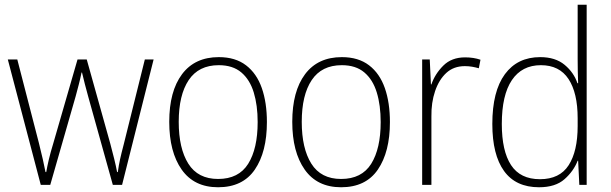

<svg xmlns="http://www.w3.org/2000/svg" viewBox="-20 -780 2576 810"><path d="M352 -373Q337 -427 326 -474H324Q319 -449 312.5 -424Q306 -399 299 -373L192 0H152L13 -529H53L144 -177Q154 -137 160.5 -108.5Q167 -80 172 -54H175Q179 -77 186 -107Q193 -137 205 -176L307 -529H346L445 -175Q454 -141 461.5 -111Q469 -81 474 -54H477Q481 -83 486.5 -108Q492 -133 502 -171L591 -529H628L495 0H456Z M1106 -265Q1106 -139 1055 -64.5Q1004 10 900 10Q799 10 746.5 -64.5Q694 -139 694 -266Q694 -395 748 -467Q802 -539 903 -539Q973 -539 1018 -504.5Q1063 -470 1084.5 -408.5Q1106 -347 1106 -265ZM734 -266Q734 -154 774.5 -89.5Q815 -25 900 -25Q987 -25 1027 -89Q1067 -153 1067 -265Q1067 -336 1050.5 -390Q1034 -444 998 -474.5Q962 -505 903 -505Q818 -505 776 -442Q734 -379 734 -266Z M1625 -265Q1625 -139 1574 -64.5Q1523 10 1419 10Q1318 10 1265.5 -64.5Q1213 -139 1213 -266Q1213 -395 1267 -467Q1321 -539 1422 -539Q1492 -539 1537 -504.5Q1582 -470 1603.5 -408.5Q1625 -347 1625 -265ZM1253 -266Q1253 -154 1293.5 -89.5Q1334 -25 1419 -25Q1506 -25 1546 -89Q1586 -153 1586 -265Q1586 -336 1569.5 -390Q1553 -444 1517 -474.5Q1481 -505 1422 -505Q1337 -505 1295 -442Q1253 -379 1253 -266Z M1942 -538Q1978 -538 2007 -528L2000 -492Q1986 -496 1971.5 -498.5Q1957 -501 1941 -501Q1894 -501 1863 -472.5Q1832 -444 1815.5 -395.5Q1799 -347 1800 -288V0H1761V-529H1793L1798 -424H1800Q1815 -468 1850 -503Q1885 -538 1942 -538Z M2254 10Q2156 10 2106.5 -58.5Q2057 -127 2057 -257Q2057 -395 2110 -467Q2163 -539 2259 -539Q2323 -539 2362 -506.5Q2401 -474 2416 -429H2419Q2417 -481 2417 -530V-760H2455V0H2424L2419 -102H2417Q2400 -58 2361.5 -24Q2323 10 2254 10ZM2258 -24Q2341 -24 2379 -83Q2417 -142 2417 -248V-281Q2417 -388 2378.5 -446.5Q2340 -505 2262 -505Q2182 -505 2139.5 -442Q2097 -379 2097 -257Q2097 -143 2136 -83.5Q2175 -24 2258 -24Z"/></svg>

Font: Noto Sans Lao Looped SemiCondensed ExtraLight
Style: Regular
Weight: 200
Width: 4
Designer: Mark Frömberg, Ben Mitchell
Foundry: The Fontpad Ltd
Version: Version 1.002; ttfautohint (v1.8.4.7-5d5b)